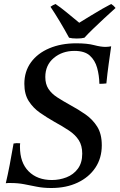

<svg xmlns="http://www.w3.org/2000/svg" viewBox="-20 -928 599 962"><path d="M537 -696Q531 -653 524.5 -607Q518 -561 513 -510Q504 -509 495.5 -508.5Q487 -508 478 -508Q477 -551 466.5 -588.5Q456 -626 430 -649.5Q404 -673 353 -673Q292 -673 249.5 -637.5Q207 -602 207 -542Q207 -507 222.5 -483Q238 -459 266.5 -440.5Q295 -422 333 -401Q372 -380 408 -355Q444 -330 467 -293.5Q490 -257 490 -200Q490 -136 458 -88Q426 -40 369 -13Q312 14 237 14Q197 14 164.5 7.5Q132 1 101 -5Q70 -11 34 -11Q27 -11 20.5 -11Q14 -11 9 -10Q19 -52 28.5 -101.5Q38 -151 48 -209Q63 -212 81 -210Q80 -203 80 -199Q80 -195 80 -193Q80 -113 123.5 -69.5Q167 -26 240 -26Q278 -26 313 -39.5Q348 -53 370 -82.5Q392 -112 392 -158Q392 -199 374.5 -226Q357 -253 325.5 -274Q294 -295 252 -318Q215 -339 180.5 -363Q146 -387 124 -421.5Q102 -456 102 -508Q102 -570 135 -615.5Q168 -661 227 -686Q286 -711 362 -711Q417 -711 451 -702Q485 -693 509 -693Q515 -693 523.5 -694Q532 -695 537 -696ZM377 -814Q403 -830 434 -849Q465 -868 493 -884Q521 -900 537 -908Q550 -900 559 -888Q532 -864 502.5 -836.5Q473 -809 446.5 -783.5Q420 -758 403 -739Q389 -735 365 -735Q341 -735 326 -739Q305 -778 279.5 -820.5Q254 -863 233 -894Q245 -903 258 -908Q281 -893 314.5 -865.5Q348 -838 377 -814Z"/></svg>

Font: Tiro Devanagari Sanskrit
Style: Italic
Weight: 400
Italic angle: -11°
Designer: Devanagari: John Hudson & Fiona Ross, assisted by Paul Hanslow. Latin: John Hudson with Paul Hanslow, assisted by Kaja S
Foundry: Tiro Typeworks Ltd.
Version: Version 1.52